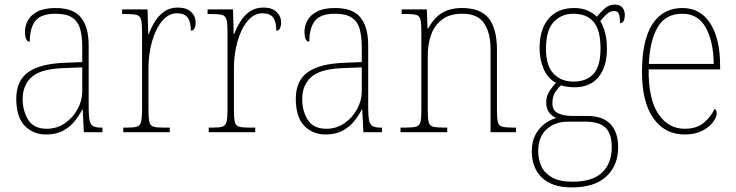

<svg xmlns="http://www.w3.org/2000/svg" viewBox="-20 -577 3213 838"><path d="M181 10Q125 10 88 -28Q51 -66 51 -146Q51 -224 102.5 -261.5Q154 -299 264 -303L339 -306V-371Q339 -417 330 -450Q321 -483 295.5 -500Q270 -517 223 -517Q159 -517 134.5 -486Q110 -455 110 -395Q89 -395 89 -440Q89 -464 101.5 -487.5Q114 -511 143.5 -526.5Q173 -542 223 -542Q300 -542 333.5 -500.5Q367 -459 367 -379V-107Q367 -70 371 -51.5Q375 -33 386.5 -26.5Q398 -20 422 -20H427V0H346L341 -99H339Q327 -75 307 -49.5Q287 -24 256 -7Q225 10 181 10ZM184 -15Q229 -15 264 -39.5Q299 -64 319 -101.5Q339 -139 339 -178V-283L262 -280Q159 -277 119 -241.5Q79 -206 79 -145Q79 -92 103.5 -53.5Q128 -15 184 -15Z M518 0V-20H533Q563 -20 577 -24Q591 -28 595.5 -44.5Q600 -61 600 -97V-441Q600 -476 595.5 -492Q591 -508 575.5 -512Q560 -516 525 -516H513V-536H624L627 -428H629Q639 -455 655.5 -482Q672 -509 696.5 -526.5Q721 -544 757 -544Q794 -544 814 -525Q834 -506 834 -479Q834 -464 829 -453.5Q824 -443 813 -443Q813 -481 799.5 -500Q786 -519 752 -519Q715 -519 686.5 -484Q658 -449 643 -394Q628 -339 628 -280V-97Q628 -61 632 -44.5Q636 -28 650.5 -24Q665 -20 695 -20H721V0Z M891 0V-20H906Q936 -20 950 -24Q964 -28 968.5 -44.5Q973 -61 973 -97V-441Q973 -476 968.5 -492Q964 -508 948.5 -512Q933 -516 898 -516H886V-536H997L1000 -428H1002Q1012 -455 1028.5 -482Q1045 -509 1069.5 -526.5Q1094 -544 1130 -544Q1167 -544 1187 -525Q1207 -506 1207 -479Q1207 -464 1202 -453.5Q1197 -443 1186 -443Q1186 -481 1172.5 -500Q1159 -519 1125 -519Q1088 -519 1059.5 -484Q1031 -449 1016 -394Q1001 -339 1001 -280V-97Q1001 -61 1005 -44.5Q1009 -28 1023.5 -24Q1038 -20 1068 -20H1094V0Z M1401 10Q1345 10 1308 -28Q1271 -66 1271 -146Q1271 -224 1322.5 -261.5Q1374 -299 1484 -303L1559 -306V-371Q1559 -417 1550 -450Q1541 -483 1515.5 -500Q1490 -517 1443 -517Q1379 -517 1354.5 -486Q1330 -455 1330 -395Q1309 -395 1309 -440Q1309 -464 1321.5 -487.5Q1334 -511 1363.5 -526.5Q1393 -542 1443 -542Q1520 -542 1553.5 -500.5Q1587 -459 1587 -379V-107Q1587 -70 1591 -51.5Q1595 -33 1606.5 -26.5Q1618 -20 1642 -20H1647V0H1566L1561 -99H1559Q1547 -75 1527 -49.5Q1507 -24 1476 -7Q1445 10 1401 10ZM1404 -15Q1449 -15 1484 -39.5Q1519 -64 1539 -101.5Q1559 -139 1559 -178V-283L1482 -280Q1379 -277 1339 -241.5Q1299 -206 1299 -145Q1299 -92 1323.5 -53.5Q1348 -15 1404 -15Z M1728 0V-20H1746Q1780 -20 1795.5 -24Q1811 -28 1815 -44Q1819 -60 1819 -95V-442Q1819 -476 1815 -492Q1811 -508 1796.5 -512Q1782 -516 1752 -516H1733V-536H1843L1846 -453H1849Q1875 -500 1910 -521Q1945 -542 1997 -542Q2077 -542 2113 -497Q2149 -452 2149 -359V-95Q2149 -60 2153 -44Q2157 -28 2172.5 -24Q2188 -20 2221 -20H2232V0H2121V-365Q2121 -432 2093.5 -474.5Q2066 -517 1998 -517Q1944 -517 1911 -493Q1878 -469 1862.5 -427.5Q1847 -386 1847 -334V-95Q1847 -60 1851 -44Q1855 -28 1870.5 -24Q1886 -20 1920 -20H1932V0Z M2476 241Q2389 241 2345 198Q2301 155 2301 83Q2301 40 2317.5 10Q2334 -20 2359 -38Q2384 -56 2408 -62Q2390 -69 2377 -85.5Q2364 -102 2364 -131Q2364 -159 2379.5 -181.5Q2395 -204 2407 -215Q2370 -235 2352.5 -277Q2335 -319 2335 -367Q2335 -449 2374.5 -495.5Q2414 -542 2486 -542Q2519 -542 2544 -531Q2569 -520 2585 -504Q2598 -520 2617.5 -538.5Q2637 -557 2663 -557Q2686 -557 2696.5 -544Q2707 -531 2707 -513Q2707 -476 2686 -476Q2686 -504 2681 -516.5Q2676 -529 2662 -529Q2644 -529 2630.5 -517.5Q2617 -506 2600 -485Q2612 -466 2620.5 -436Q2629 -406 2629 -363Q2629 -287 2593 -241.5Q2557 -196 2486 -196Q2475 -196 2455.5 -198.5Q2436 -201 2429 -205Q2413 -191 2402 -172.5Q2391 -154 2391 -126Q2391 -94 2416 -82.5Q2441 -71 2477 -71H2542Q2611 -71 2644.5 -35.5Q2678 0 2678 66Q2678 145 2626.5 193Q2575 241 2476 241ZM2483 -221Q2540 -221 2570.5 -254.5Q2601 -288 2601 -365Q2601 -447 2570.5 -482Q2540 -517 2483 -517Q2430 -517 2396.5 -481Q2363 -445 2363 -364Q2363 -291 2395.5 -256Q2428 -221 2483 -221ZM2479 216Q2566 216 2608 176Q2650 136 2650 66Q2650 6 2622.5 -20Q2595 -46 2536 -46H2458Q2403 -46 2366 -13Q2329 20 2329 83Q2329 119 2343 149Q2357 179 2389.5 197.5Q2422 216 2479 216Z M2968 10Q2882 10 2832 -60.5Q2782 -131 2782 -262Q2782 -403 2828 -472.5Q2874 -542 2959 -542Q3037 -542 3080 -475Q3123 -408 3123 -290V-274H2811Q2810 -144 2853.5 -79.5Q2897 -15 2968 -15Q3020 -15 3051.5 -41Q3083 -67 3099 -102Q3108 -96 3108 -82Q3108 -66 3092 -44Q3076 -22 3044.5 -6Q3013 10 2968 10ZM3095 -298Q3094 -396 3060.5 -456.5Q3027 -517 2958 -517Q2884 -517 2850 -457.5Q2816 -398 2812 -298Z"/></svg>

Font: Noto Serif Ethiopic SemiCondensed Thin
Style: Regular
Weight: 100
Width: 4
Designer: Monotype Design Team
Foundry: Monotype Imaging Inc.
Version: Version 2.102; ttfautohint (v1.8.4.7-5d5b)